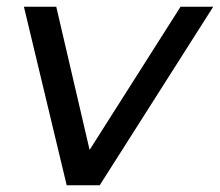

<svg xmlns="http://www.w3.org/2000/svg" viewBox="-20 -550 653 570"><path d="M178 0 51 -530H147L246 -105L516 -530H613L276 0Z"/></svg>

Font: Montserrat Medium
Style: Italic
Weight: 500
Italic angle: -11.3°
Designer: Julieta Ulanovsky
Foundry: Julieta Ulanovsky
Version: Version 9.000; ttfautohint (v1.8.4.7-5d5b)